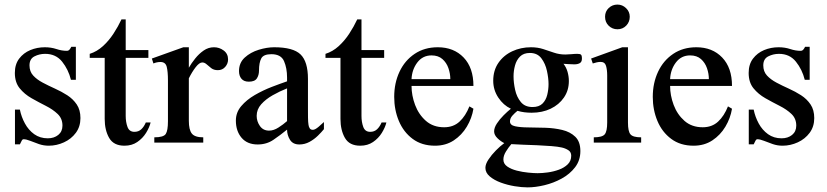

<svg xmlns="http://www.w3.org/2000/svg" viewBox="-20 -623 3612 839"><path d="M331.5 -106.9Q331.5 -69.8 311.5 -42.7Q291.5 -15.6 259.5 -1Q227.5 13.7 192.9 13.7Q170.9 13.7 150.1 6.6Q129.4 -0.5 112.1 -7.6Q94.7 -14.6 82.5 -14.6Q77.6 -14.6 73.5 -5.4Q69.3 3.9 66.9 7.8H45.4V-144H66.9Q73.2 -112.3 88.9 -83.5Q104.5 -54.7 129.6 -36.6Q154.8 -18.6 189 -18.6Q216.3 -18.6 234.6 -33.4Q252.9 -48.3 252.9 -74.2Q252.9 -105 231.9 -125Q210.9 -145 179.9 -160.6Q148.9 -176.3 117.9 -193.8Q86.9 -211.4 65.9 -237.3Q44.9 -263.2 44.9 -304.2Q44.9 -341.8 63.7 -366.7Q82.5 -391.6 112.3 -404.1Q142.1 -416.5 175.8 -416.5Q203.1 -416.5 226.6 -408.7Q250 -400.9 272 -400.9Q279.3 -400.9 283.9 -406.5Q288.6 -412.1 291.5 -418.5H311.5V-274.4H290Q278.8 -319.3 251.5 -353.5Q224.1 -387.7 177.2 -387.7Q152.3 -387.7 130.6 -376.7Q108.9 -365.7 108.9 -337.4Q108.9 -310.5 125 -293Q141.1 -275.4 166.5 -262Q191.9 -248.5 220.2 -235.8Q248.5 -223.1 273.9 -206.8Q299.3 -190.4 315.4 -166.5Q331.5 -142.6 331.5 -106.9Z M617.2 -87.9H638.2Q632.8 -65.9 618.2 -42.2Q603.5 -18.6 579.8 -2.4Q556.2 13.7 523.9 13.7Q476.6 13.7 457 -20.3Q437.5 -54.2 437.5 -103.5V-370.1H372.1V-387.7Q403.3 -397.5 429.4 -421.1Q455.6 -444.8 475.8 -475.8Q496.1 -506.8 510.7 -538.1H529.3V-404.3H628.4V-370.1H529.3V-116.2Q529.3 -89.8 537.1 -68.4Q544.9 -46.9 567.4 -46.9Q585.4 -46.9 597.4 -58.1Q609.4 -69.3 617.2 -87.9Z M976.6 -363.3Q976.6 -344.7 964.1 -330.6Q951.7 -316.4 932.1 -316.4Q914.6 -316.4 903.3 -325Q892.1 -333.5 883.1 -341.8Q874 -350.1 863.8 -350.1Q851.1 -350.1 835.2 -329.6Q819.3 -309.1 805.2 -280.8V-94.7Q805.2 -56.2 818.1 -39.6Q831.1 -22.9 868.2 -22.9V0H654.3V-22.9Q694.8 -22.9 704.3 -37.6Q713.9 -52.2 713.9 -93.3V-271Q713.9 -310.5 708.5 -331.3Q703.1 -352.1 681.2 -352.1Q665.5 -352.1 650.4 -345.7L643.6 -367.2L781.2 -416.5H805.2V-327.1Q816.4 -346.7 833 -367.4Q849.6 -388.2 870.1 -402.3Q890.6 -416.5 915 -416.5Q938.5 -416.5 957.5 -402.3Q976.6 -388.2 976.6 -363.3Z M1395.5 -89.8V-58.6Q1385.3 -45.9 1369.1 -30Q1353 -14.2 1332.3 -2.9Q1311.5 8.3 1288.1 8.3Q1259.8 8.3 1247.1 -12.2Q1234.4 -32.7 1234.4 -56.6Q1205.1 -32.7 1175 -12.2Q1145 8.3 1106 8.3Q1060.5 8.3 1035.6 -21Q1010.7 -50.3 1010.7 -96.2Q1010.7 -131.8 1034.2 -159.4Q1057.6 -187 1093.5 -207.8Q1129.4 -228.5 1167.5 -243.2Q1205.6 -257.8 1234.4 -267.6V-284.2Q1234.4 -325.2 1221.2 -355.7Q1208 -386.2 1166 -386.2Q1131.3 -386.2 1121.6 -367.7Q1111.8 -349.1 1111.8 -314.5Q1111.8 -294.9 1102.5 -280.5Q1093.3 -266.1 1067.4 -266.1Q1045.9 -266.1 1035.2 -278.8Q1024.4 -291.5 1024.4 -312.5Q1024.4 -348.6 1049.6 -371.6Q1074.7 -394.5 1110.6 -405.5Q1146.5 -416.5 1178.2 -416.5Q1260.7 -416.5 1293.2 -385.3Q1325.7 -354 1325.7 -278.3V-146.5Q1325.7 -129.4 1325.9 -109.1Q1326.2 -88.9 1328.1 -77.6Q1329.1 -69.3 1333.3 -62.5Q1337.4 -55.7 1347.2 -55.7Q1356.9 -55.7 1373 -69.6Q1389.2 -83.5 1395.5 -89.8ZM1234.4 -93.8V-236.8Q1202.1 -224.1 1171.6 -206.8Q1141.1 -189.5 1121.3 -167.2Q1101.6 -145 1101.6 -116.7Q1101.6 -92.8 1115.7 -72.5Q1129.9 -52.2 1155.8 -52.2Q1175.8 -52.2 1196.8 -65.7Q1217.8 -79.1 1234.4 -93.8Z M1647.5 -87.9H1668.5Q1663.1 -65.9 1648.4 -42.2Q1633.8 -18.6 1610.1 -2.4Q1586.4 13.7 1554.2 13.7Q1506.8 13.7 1487.3 -20.3Q1467.8 -54.2 1467.8 -103.5V-370.1H1402.3V-387.7Q1433.6 -397.5 1459.7 -421.1Q1485.8 -444.8 1506.1 -475.8Q1526.4 -506.8 1541 -538.1H1559.6V-404.3H1658.7V-370.1H1559.6V-116.2Q1559.6 -89.8 1567.4 -68.4Q1575.2 -46.9 1597.7 -46.9Q1615.7 -46.9 1627.7 -58.1Q1639.6 -69.3 1647.5 -87.9Z M2031.2 -158.2 2048.8 -147.9Q2042 -106.4 2020 -69.6Q1998 -32.7 1962.9 -9.5Q1927.7 13.7 1880.9 13.7Q1823.2 13.7 1783.2 -16.1Q1743.2 -45.9 1722.9 -94.5Q1702.6 -143.1 1702.6 -199.7Q1702.6 -260.3 1725.8 -309.6Q1749 -358.9 1792 -387.7Q1835 -416.5 1893.1 -416.5Q1962.9 -416.5 2005.9 -371.8Q2048.8 -327.1 2048.8 -247.6H1778.3Q1778.3 -206.1 1793.9 -164.3Q1809.6 -122.6 1841.3 -94.7Q1873 -66.9 1920.9 -66.9Q1961.4 -66.9 1988 -91.6Q2014.6 -116.2 2031.2 -158.2ZM1778.3 -277.3H1947.8Q1947.8 -301.3 1939.5 -325.2Q1931.2 -349.1 1913.1 -365Q1895 -380.9 1865.7 -380.9Q1827.1 -380.9 1803.7 -350.1Q1780.3 -319.3 1778.3 -277.3Z M2522.9 -366.7Q2522.9 -352.5 2513.7 -347.2Q2504.4 -341.8 2489.7 -341.8Q2478.5 -341.8 2464.6 -342.8Q2450.7 -343.8 2442.4 -344.2Q2454.6 -328.6 2460.2 -308.6Q2465.8 -288.6 2465.8 -269Q2465.8 -228 2444.3 -196.8Q2422.9 -165.5 2386.2 -147.9Q2349.6 -130.4 2303.2 -130.4Q2287.6 -130.4 2272 -132.3Q2256.3 -134.3 2241.2 -138.7Q2229.5 -129.4 2219 -117.7Q2208.5 -106 2208.5 -92.3Q2208.5 -76.2 2230.7 -71.3Q2252.9 -66.4 2288.1 -66.2Q2323.2 -65.9 2362.5 -64.7Q2401.9 -63.5 2436.8 -55.2Q2471.7 -46.9 2493.9 -25.4Q2516.1 -3.9 2516.1 37.1Q2516.1 77.6 2493.2 107.7Q2470.2 137.7 2434.6 157.2Q2398.9 176.8 2359.1 186.3Q2319.3 195.8 2285.6 195.8Q2260.3 195.8 2228.8 190.7Q2197.3 185.5 2168.2 174.8Q2139.2 164.1 2120.1 147.9Q2101.1 131.8 2101.1 110.4Q2101.1 94.2 2114.5 74Q2127.9 53.7 2147 34.4Q2166 15.1 2183.6 2.4Q2168.5 -4.9 2153.8 -19Q2139.2 -33.2 2139.2 -48.8Q2139.2 -64.9 2151.4 -83.5Q2163.6 -102.1 2180.7 -119.1Q2197.8 -136.2 2212.4 -147.9Q2179.7 -163.1 2157.5 -196.5Q2135.3 -230 2135.3 -270Q2135.3 -315.4 2158 -348.4Q2180.7 -381.3 2218.3 -398.9Q2255.9 -416.5 2300.3 -416.5Q2329.1 -416.5 2353.3 -408.7Q2377.4 -400.9 2400.9 -392.8Q2424.3 -384.8 2450.2 -384.8Q2461.4 -384.8 2476.1 -386.2Q2490.7 -387.7 2502.9 -387.7Q2514.2 -387.7 2518.6 -384.3Q2522.9 -380.9 2522.9 -366.7ZM2377 -255.4Q2377 -281.2 2370.1 -313Q2363.3 -344.7 2345.7 -368.2Q2328.1 -391.6 2295.4 -391.6Q2268.1 -391.6 2252.4 -376Q2236.8 -360.4 2230.5 -336.9Q2224.1 -313.5 2224.1 -289.6Q2224.1 -261.7 2231 -230.5Q2237.8 -199.2 2255.9 -177.2Q2273.9 -155.3 2307.1 -155.3Q2335.4 -155.3 2350.6 -170.4Q2365.7 -185.5 2371.3 -208.7Q2377 -231.9 2377 -255.4ZM2476.1 57.6Q2476.1 41 2463.1 33Q2450.2 24.9 2434.6 21.5Q2417.5 17.6 2389.2 15.4Q2360.8 13.2 2328.1 11.7Q2295.4 10.3 2265.1 9.3Q2234.9 8.3 2214.4 6.8Q2202.1 21 2190.9 39.1Q2179.7 57.1 2179.7 74.2Q2179.7 92.8 2196.5 104.5Q2213.4 116.2 2238.3 122.6Q2263.2 128.9 2288.1 131.3Q2313 133.8 2329.1 133.8Q2349.1 133.8 2374 130.4Q2398.9 127 2422.4 118.4Q2445.8 109.9 2460.9 95Q2476.1 80.1 2476.1 57.6Z M2731.9 -549.8Q2731.9 -527.3 2716.6 -511.2Q2701.2 -495.1 2678.2 -495.1Q2655.8 -495.1 2639.9 -510.5Q2624 -525.9 2624 -549.8Q2624 -572.8 2639.9 -587.9Q2655.8 -603 2678.2 -603Q2699.7 -603 2715.8 -587.4Q2731.9 -571.8 2731.9 -549.8ZM2781.7 0H2574.7V-22.9Q2611.8 -22.9 2622.6 -36.1Q2633.3 -49.3 2633.3 -87.4V-293Q2633.3 -317.9 2628.2 -335.2Q2623 -352.5 2604.5 -352.5Q2597.2 -352.5 2588.1 -350.6Q2579.1 -348.6 2570.3 -345.7L2563 -367.2L2699.2 -416.5H2724.1V-87.4Q2724.1 -48.8 2735.1 -35.9Q2746.1 -22.9 2781.7 -22.9Z M3161.1 -158.2 3178.7 -147.9Q3171.9 -106.4 3149.9 -69.6Q3127.9 -32.7 3092.8 -9.5Q3057.6 13.7 3010.7 13.7Q2953.1 13.7 2913.1 -16.1Q2873 -45.9 2852.8 -94.5Q2832.5 -143.1 2832.5 -199.7Q2832.5 -260.3 2855.7 -309.6Q2878.9 -358.9 2921.9 -387.7Q2964.8 -416.5 3022.9 -416.5Q3092.8 -416.5 3135.7 -371.8Q3178.7 -327.1 3178.7 -247.6H2908.2Q2908.2 -206.1 2923.8 -164.3Q2939.5 -122.6 2971.2 -94.7Q3002.9 -66.9 3050.8 -66.9Q3091.3 -66.9 3117.9 -91.6Q3144.5 -116.2 3161.1 -158.2ZM2908.2 -277.3H3077.6Q3077.6 -301.3 3069.3 -325.2Q3061 -349.1 3043 -365Q3024.9 -380.9 2995.6 -380.9Q2957 -380.9 2933.6 -350.1Q2910.2 -319.3 2908.2 -277.3Z M3538.1 -106.9Q3538.1 -69.8 3518.1 -42.7Q3498 -15.6 3466.1 -1Q3434.1 13.7 3399.4 13.7Q3377.4 13.7 3356.7 6.6Q3335.9 -0.5 3318.6 -7.6Q3301.3 -14.6 3289.1 -14.6Q3284.2 -14.6 3280 -5.4Q3275.9 3.9 3273.4 7.8H3252V-144H3273.4Q3279.8 -112.3 3295.4 -83.5Q3311 -54.7 3336.2 -36.6Q3361.3 -18.6 3395.5 -18.6Q3422.9 -18.6 3441.2 -33.4Q3459.5 -48.3 3459.5 -74.2Q3459.5 -105 3438.5 -125Q3417.5 -145 3386.5 -160.6Q3355.5 -176.3 3324.5 -193.8Q3293.5 -211.4 3272.5 -237.3Q3251.5 -263.2 3251.5 -304.2Q3251.5 -341.8 3270.3 -366.7Q3289.1 -391.6 3318.8 -404.1Q3348.6 -416.5 3382.3 -416.5Q3409.7 -416.5 3433.1 -408.7Q3456.5 -400.9 3478.5 -400.9Q3485.8 -400.9 3490.5 -406.5Q3495.1 -412.1 3498 -418.5H3518.1V-274.4H3496.6Q3485.4 -319.3 3458 -353.5Q3430.7 -387.7 3383.8 -387.7Q3358.9 -387.7 3337.2 -376.7Q3315.4 -365.7 3315.4 -337.4Q3315.4 -310.5 3331.5 -293Q3347.7 -275.4 3373 -262Q3398.4 -248.5 3426.8 -235.8Q3455.1 -223.1 3480.5 -206.8Q3505.9 -190.4 3522 -166.5Q3538.1 -142.6 3538.1 -106.9Z"/></svg>

Font: Scheherazade New Medium
Style: Regular
Weight: 500
Designer: SIL International
Foundry: SIL International
Version: Version 4.000